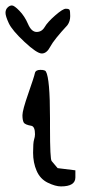

<svg xmlns="http://www.w3.org/2000/svg" viewBox="-50 -667 319 687"><path d="M191.4 -577.1Q142.6 -524.4 129.9 -500Q117.2 -475.6 99.6 -475.6Q82 -475.6 37.6 -517.1Q-6.8 -558.6 -18.6 -584Q-30.3 -609.4 -30.3 -621.1Q-30.3 -632.8 -22.9 -640.1Q-15.6 -647.5 -7.3 -647.5Q1 -647.5 19.5 -628.4Q38.1 -609.4 50.3 -581.1Q62.5 -552.7 81.1 -552.7Q99.6 -552.7 109.9 -570.3Q120.1 -587.9 147.5 -611.8Q174.8 -635.7 185.5 -635.7Q196.3 -635.7 198.7 -631.8Q201.2 -627.9 201.2 -609.4Q201.2 -590.8 191.4 -577.1ZM156.2 -65.4 219.7 -57.6V-32.2Q219.7 0 168 0Q148.4 0 121.1 -13.2Q93.8 -26.4 81.1 -55.7Q68.4 -85 68.4 -120.6Q68.4 -156.2 71.8 -167Q75.2 -177.7 75.2 -186.5Q75.2 -213.9 62.5 -216.8Q39.1 -220.7 34.7 -229Q30.3 -237.3 30.3 -254.9Q30.3 -272.5 51.3 -332.5Q72.3 -392.6 74.7 -404.8Q77.1 -417 94.2 -417Q111.3 -417 114.3 -411.1Q128.9 -385.7 128.9 -244.1Q128.9 -244.1 128.9 -210Q128.9 -96.7 134.8 -90.8Q145.5 -78.1 156.2 -65.4Z"/></svg>

Font: Drukaatie burti
Style: Light
Weight: 300
Version: Version 0.14